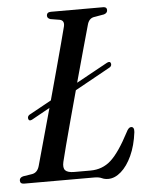

<svg xmlns="http://www.w3.org/2000/svg" viewBox="-56 -742 609 796"><g transform="rotate(-5 249.0 -344.5)"><path d="M53 -267Q51 -279 64.5 -285L153.5 -334Q170.5 -396.5 187 -457Q203.5 -517.5 216 -564.8Q228.5 -612 234.5 -635.5Q239.5 -658.5 220.5 -663.5L181 -670Q168 -674.5 168 -684.5Q168 -700 186 -700H403.5Q418.5 -700 418.5 -687Q418.5 -674.5 404 -670L360.5 -662.5Q340 -658 333.5 -632Q324.5 -601 306.8 -536.5Q289 -472 268.5 -397.5L399.5 -469.5Q413 -476 415.5 -464Q417.5 -452.5 404 -446.5L260.5 -367Q243.5 -305.5 227.8 -246.8Q212 -188 200 -142.5Q188 -97 183 -75.5Q177.5 -51 187.2 -40.5Q197 -30 225 -30H292Q342 -30 377.5 -62.2Q413 -94.5 455 -175Q464.5 -195 475 -195Q489 -195 487 -173Q480 -117 461 -75.8Q442 -34.5 416 -11.8Q390 11 362.5 11Q347.5 11 336 5.5Q324.5 0 304.5 0H13.5Q-3.5 0 -3.5 -14Q-3.5 -26.5 11.5 -30.5L49.5 -36.5Q72.5 -40.5 80 -69Q88.5 -99 106.2 -163.5Q124 -228 145 -303.5L68.5 -261Q55.5 -255 53 -267Z"/></g></svg>

Font: Fraunces 144pt Soft
Style: Italic
Weight: 400
Italic angle: -16°
Version: Version 1.000;[b76b70a41]